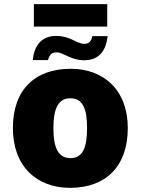

<svg xmlns="http://www.w3.org/2000/svg" viewBox="-20 -894 677 924"><path d="M143 -766H496V-874H143ZM138 -605H211C219 -633 230 -642 253 -642C285 -642 320 -604 385 -604C463 -604 491 -658 498 -720H424C420 -695 407 -683 386 -683C348 -683 321 -721 249 -721C175 -721 143 -667 138 -605ZM595 -278C595 -461 479 -563 320 -563C147 -563 42 -461 42 -278C42 -93 157 10 317 10C489 10 595 -93 595 -278ZM237 -278C237 -372 261 -421 318 -421C378 -421 399 -372 399 -278C399 -183 378 -133 319 -133C260 -133 237 -183 237 -278Z"/></svg>

Font: Noto Sans UI Black
Style: Regular
Weight: 900
Designer: Monotype Design Team
Foundry: Monotype Imaging Inc.
Version: Version 1.901